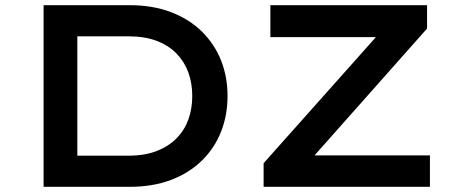

<svg xmlns="http://www.w3.org/2000/svg" viewBox="-20 -720 1761 740"><path d="M148 0V-700H480Q569 -700 639.5 -673Q710 -646 758.5 -598Q807 -550 832 -487Q857 -424 857 -350Q857 -276 832 -212.5Q807 -149 758 -101Q709 -53 639 -26.5Q569 0 480 0ZM278 -101 268 -120H475Q538 -120 584 -138Q630 -156 660.5 -187Q691 -218 706 -259.5Q721 -301 721 -350Q721 -399 706 -440.5Q691 -482 660.5 -513.5Q630 -545 584 -562.5Q538 -580 475 -580H265L278 -597ZM996 0V-91L1461 -613L1507 -577H1022V-700H1626V-610L1162 -87L1116 -121H1637V0Z"/></svg>

Font: Lexend Mega Medium
Style: Regular
Weight: 500
Version: Version 1.007